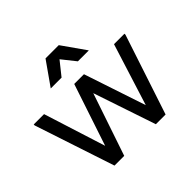

<svg xmlns="http://www.w3.org/2000/svg" viewBox="-171 -920 1116 1116"><g transform="rotate(-45 387.0 -362.0)"><path d="M177 0 14 -493V-501H99L236 -69L257 0ZM177 0 203 -69 347 -501H427L424 -493L257 0ZM517 0 351 -493 347 -501H427L571 -69L597 0ZM517 0 538 -69 674 -501H760V-493L597 0ZM232 -579 334 -724H443L545 -579H455L388 -663L321 -579Z"/></g></svg>

Font: Fustat Medium
Style: Regular
Weight: 500
Designer: Mohamed Gaber, Khaled Hosny, Laura Garcia Mut
Foundry: Kief Type Foundry, Alif Type Foundry, Hard Type Foundry
Version: Version 1.007